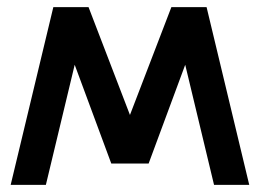

<svg xmlns="http://www.w3.org/2000/svg" viewBox="-20 -520 731 540"><path d="M293 -60H398L229 -500H130ZM10 0H109L229 -500H130ZM582 0H681L561 -500H462ZM293 -60H398L561 -500H462Z"/></svg>

Font: Unageo
Style: Medium
Weight: 500
Designer: Richard Sepsi
Foundry: Richard Sepsi
Version: Version 2.000